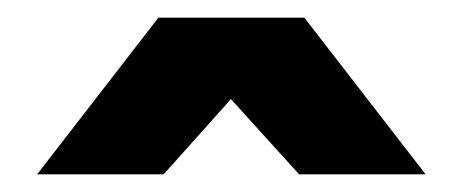

<svg xmlns="http://www.w3.org/2000/svg" viewBox="-20 -968 523 217"><path d="M165 -771H22L159 -948H324L461 -771H318L241 -856Z"/></svg>

Font: Balans
Style: Regular
Weight: 400
Designer: Thomas Breure
Foundry: Thomas Breure
Version: Version 2.001